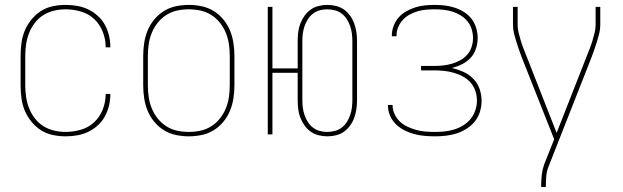

<svg xmlns="http://www.w3.org/2000/svg" viewBox="-20 -548 2540 783"><path d="M247 8Q221 8 195 2.5Q169 -3 147 -17Q125 -31 108 -52Q91 -73 81 -97Q71 -121 67.5 -147.5Q64 -174 64 -200V-320Q64 -346 67.5 -372.5Q71 -399 81 -423Q91 -447 108 -468Q125 -489 147 -503Q169 -517 195 -522.5Q221 -528 247 -528Q271 -528 294.5 -524Q318 -520 339 -510Q360 -500 378 -484Q396 -468 407.5 -447Q419 -426 424.5 -403Q430 -380 430 -356V-355H411V-356Q411 -388 399 -418.5Q387 -449 364 -470.5Q341 -492 310 -501Q279 -510 247 -510Q224 -510 200.5 -504.5Q177 -499 157 -486.5Q137 -474 122 -454.5Q107 -435 98.5 -413Q90 -391 86.5 -367.5Q83 -344 83 -320V-200Q83 -176 86.5 -152.5Q90 -129 98.5 -107Q107 -85 122 -65.5Q137 -46 157 -33.5Q177 -21 200.5 -15.5Q224 -10 247 -10Q279 -10 310 -19Q341 -28 364 -49.5Q387 -71 399 -101.5Q411 -132 411 -164V-165H430V-164Q430 -140 424.5 -117Q419 -94 407.5 -73Q396 -52 378 -36Q360 -20 339 -10Q318 0 294.5 4Q271 8 247 8Z M750 8Q724 8 697.5 2.5Q671 -3 648.5 -17Q626 -31 609 -51.5Q592 -72 582 -96.5Q572 -121 568 -147.5Q564 -174 564 -200V-320Q564 -346 568 -372.5Q572 -399 582 -423.5Q592 -448 609 -468.5Q626 -489 648.5 -503Q671 -517 697.5 -522.5Q724 -528 750 -528Q776 -528 802.5 -522.5Q829 -517 851.5 -503Q874 -489 891 -468.5Q908 -448 918 -423.5Q928 -399 932 -372.5Q936 -346 936 -320V-200Q936 -174 932 -147.5Q928 -121 918 -96.5Q908 -72 891 -51.5Q874 -31 851.5 -17Q829 -3 802.5 2.5Q776 8 750 8ZM750 -10Q774 -10 797.5 -15Q821 -20 841.5 -33Q862 -46 877 -65Q892 -84 901 -106Q910 -128 913.5 -152Q917 -176 917 -200V-320Q917 -344 913.5 -368Q910 -392 901 -414Q892 -436 877 -455Q862 -474 841.5 -487Q821 -500 797.5 -505Q774 -510 750 -510Q726 -510 702.5 -505Q679 -500 658.5 -487Q638 -474 623 -455Q608 -436 599 -414Q590 -392 586.5 -368Q583 -344 583 -320V-200Q583 -176 586.5 -152Q590 -128 599 -106Q608 -84 623 -65Q638 -46 658.5 -33Q679 -20 702.5 -15Q726 -10 750 -10Z M1315 8Q1297 8 1279 3.5Q1261 -1 1246.5 -11.5Q1232 -22 1221.5 -37Q1211 -52 1204.5 -69Q1198 -86 1196 -104Q1194 -122 1194 -140V-251H1091V0H1072V-520H1091V-269H1194V-380Q1194 -398 1196 -416Q1198 -434 1204.5 -451Q1211 -468 1221.5 -483Q1232 -498 1246.5 -508.5Q1261 -519 1279 -523.5Q1297 -528 1315 -528Q1333 -528 1351 -523.5Q1369 -519 1383.5 -508.5Q1398 -498 1408.5 -483Q1419 -468 1425 -451Q1431 -434 1433.5 -416Q1436 -398 1436 -380V-140Q1436 -122 1433.5 -104Q1431 -86 1425 -69Q1419 -52 1408.5 -37Q1398 -22 1383.5 -11.5Q1369 -1 1351 3.5Q1333 8 1315 8ZM1315 -10Q1330 -10 1345.5 -14Q1361 -18 1373.5 -27.5Q1386 -37 1394.5 -50.5Q1403 -64 1408 -78.5Q1413 -93 1415 -108.5Q1417 -124 1417 -140V-380Q1417 -396 1415 -411.5Q1413 -427 1408 -441.5Q1403 -456 1394.5 -469.5Q1386 -483 1373.5 -492.5Q1361 -502 1345.5 -506Q1330 -510 1315 -510Q1299 -510 1284 -506Q1269 -502 1256.5 -492.5Q1244 -483 1235.5 -469.5Q1227 -456 1222 -441.5Q1217 -427 1215 -411.5Q1213 -396 1213 -380V-140Q1213 -124 1215 -108.5Q1217 -93 1222 -78.5Q1227 -64 1235.5 -50.5Q1244 -37 1256.5 -27.5Q1269 -18 1284 -14Q1299 -10 1315 -10Z M1753 8Q1732 8 1710.5 6Q1689 4 1668.5 -1.5Q1648 -7 1628.5 -17Q1609 -27 1594 -42Q1579 -57 1570.5 -77Q1562 -97 1562 -118V-120H1581V-118Q1581 -100 1589.5 -82Q1598 -64 1611.5 -51.5Q1625 -39 1642.5 -31Q1660 -23 1678 -18Q1696 -13 1715 -11.5Q1734 -10 1753 -10Q1773 -10 1793 -12Q1813 -14 1832.5 -20Q1852 -26 1869.5 -37Q1887 -48 1899.5 -63.5Q1912 -79 1918.5 -98.5Q1925 -118 1925 -138Q1925 -158 1918.5 -177.5Q1912 -197 1898.5 -212Q1885 -227 1867 -236.5Q1849 -246 1829.5 -251.5Q1810 -257 1790 -259Q1770 -261 1750 -261H1697V-279H1750Q1768 -279 1786.5 -281Q1805 -283 1822.5 -288Q1840 -293 1856.5 -302Q1873 -311 1885 -324.5Q1897 -338 1903 -356Q1909 -374 1909 -392Q1909 -411 1903.5 -429Q1898 -447 1886.5 -461Q1875 -475 1859 -485Q1843 -495 1825.5 -500.5Q1808 -506 1789.5 -508Q1771 -510 1753 -510Q1735 -510 1717.5 -508.5Q1700 -507 1683 -502Q1666 -497 1650.5 -488.5Q1635 -480 1623 -467Q1611 -454 1604 -437.5Q1597 -421 1597 -403V-400H1578V-404Q1578 -424 1585.5 -443Q1593 -462 1606 -477Q1619 -492 1637 -502Q1655 -512 1674 -518Q1693 -524 1713 -526Q1733 -528 1753 -528Q1774 -528 1794.5 -525.5Q1815 -523 1835 -516.5Q1855 -510 1873 -498.5Q1891 -487 1903.5 -470.5Q1916 -454 1922 -433.5Q1928 -413 1928 -393Q1928 -371 1921 -349.5Q1914 -328 1899 -312Q1884 -296 1864 -286Q1844 -276 1823 -271Q1847 -265 1869.5 -255Q1892 -245 1909.5 -227.5Q1927 -210 1935.5 -186Q1944 -162 1944 -138Q1944 -115 1937.5 -93Q1931 -71 1917 -53.5Q1903 -36 1883.5 -23.5Q1864 -11 1842.5 -4Q1821 3 1798 5.5Q1775 8 1753 8Z M2187 215V208Q2187 186 2189.5 164.5Q2192 143 2199 123L2240 20L2107 -316Q2101 -332 2095.5 -348Q2090 -364 2085 -380Q2080 -396 2076 -412.5Q2072 -429 2072 -447V-520H2091V-446Q2091 -430 2095 -414.5Q2099 -399 2103.5 -383.5Q2108 -368 2114 -352.5Q2120 -337 2126 -322L2250 -6L2374 -322Q2380 -337 2386 -352.5Q2392 -368 2396.5 -383.5Q2401 -399 2405 -414.5Q2409 -430 2409 -447V-520H2428V-447Q2428 -429 2424 -412.5Q2420 -396 2415 -380Q2410 -364 2404.5 -348Q2399 -332 2393 -316L2218 129Q2210 148 2208 168Q2206 188 2206 208V215Z"/></svg>

Font: Iosevka Term Curly Thin
Style: Regular
Weight: 100
Designer: Belleve Invis
Foundry: Belleve Invis
Version: Version 32.3.0